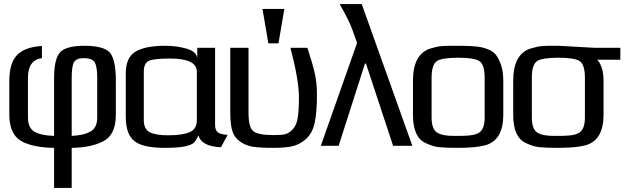

<svg xmlns="http://www.w3.org/2000/svg" viewBox="-20 -720 3083 948"><path d="M247 208V10Q152 9 93 -19Q26 -52 26 -153V-321Q26 -409 64.5 -448.5Q103 -488 187 -493V-433Q118 -424 118 -336V-140Q118 -88 150.5 -69.5Q183 -51 247 -49V-332Q247 -432 278 -463Q308 -494 397 -494Q489 -494 521 -462Q552 -428 552 -321V-153Q552 -51 485 -20Q425 9 334 10V208ZM460 -336Q460 -391 447.5 -412Q435 -433 393 -433Q356 -433 345 -412Q334 -393 334 -334V-49Q395 -52 427 -71Q460 -89 460 -140Z M1042 -103Q1042 -76 1056.5 -66Q1071 -56 1104 -54L1071 7Q975 3 960 -51Q946 -23 935 -13.5Q924 -4 892 3Q860 10 792 10Q686 10 644 -23Q601 -56 601 -144V-357Q601 -436 649 -465Q697 -494 797 -494Q853 -494 902 -479.5Q951 -465 954 -432V-484H1042ZM811 -52Q879 -52 915.5 -67Q952 -82 952 -127V-366Q952 -431 819 -431Q738 -431 714 -419Q690 -407 690 -366V-127Q690 -82 719.5 -67Q749 -52 811 -52Z M1330 10Q1263 10 1228 4.5Q1193 -1 1164 -22Q1136 -42 1126.5 -75Q1117 -108 1117 -166V-484H1207V-165Q1207 -93 1229 -74Q1250 -53 1332 -53Q1371 -53 1388.5 -57.5Q1406 -62 1424 -80Q1444 -100 1450 -138Q1456 -176 1456 -239Q1456 -324 1414 -484H1498Q1523 -407 1534 -359Q1545 -310 1545 -252Q1545 -168 1534 -115Q1523 -62 1490 -33Q1460 -7 1426 1.5Q1392 10 1330 10ZM1355 -506H1305L1276 -676H1384Z M1766 -700 2016 0H1921L1787 -406H1782L1652 0H1564L1743 -508L1720 -573Q1703 -620 1657 -700Z M2465 -321V-153Q2465 -28 2377 -3Q2331 10 2242 10Q2176 10 2146 6.5Q2116 3 2081 -14Q2019 -42 2019 -153V-321Q2019 -455 2107 -481Q2124 -486 2137 -489Q2150 -492 2170.5 -493Q2191 -494 2199 -494Q2207 -494 2242 -494Q2325 -494 2360 -486Q2368 -484 2377 -481Q2409 -471 2425 -453.5Q2441 -436 2453 -402Q2465 -369 2465 -321ZM2373 -140V-336Q2373 -402 2346 -419Q2320 -435 2242 -435Q2164 -435 2138 -419Q2111 -402 2111 -336V-140Q2111 -77 2144 -62Q2158 -55 2174 -52.5Q2190 -50 2200 -49.5Q2210 -49 2242 -49Q2305 -49 2328 -57Q2334 -59 2340 -62Q2373 -77 2373 -140Z M2737 -494Q2746 -494 2827 -489Q2908 -484 2916 -484H3043V-425H2929Q2960 -391 2960 -319V-153Q2960 -28 2872 -3Q2826 10 2737 10Q2671 10 2641 6.5Q2611 3 2576 -14Q2514 -42 2514 -153V-321Q2514 -455 2602 -481Q2619 -486 2632 -489Q2645 -492 2665.5 -493Q2686 -494 2694 -494Q2702 -494 2737 -494ZM2868 -140V-336Q2868 -402 2841 -419Q2815 -435 2737 -435Q2659 -435 2633 -419Q2606 -402 2606 -336V-140Q2606 -77 2639 -62Q2653 -55 2669 -52.5Q2685 -50 2695 -49.5Q2705 -49 2737 -49Q2800 -49 2823 -57Q2829 -59 2835 -62Q2868 -77 2868 -140Z"/></svg>

Font: Gamestation Display
Style: Regular
Weight: 400
Designer: Jonas Hecksher
Foundry: Jonas Hecksher, Playtypeª, e-types AS
Version: Version 1.003